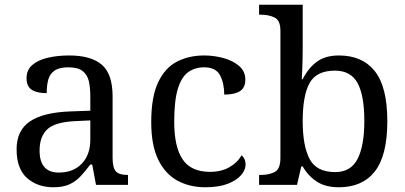

<svg xmlns="http://www.w3.org/2000/svg" viewBox="-20 -780 1709 810"><path d="M205 10Q138 10 94 -29Q50 -68 50 -150Q50 -230 106.5 -268Q163 -306 278 -310L361 -313V-373Q361 -409 355 -436.5Q349 -464 329 -480Q309 -496 268 -496Q230 -496 210 -482Q190 -468 183.5 -443.5Q177 -419 177 -387Q135 -387 113.5 -401.5Q92 -416 92 -450Q92 -485 116.5 -506Q141 -527 182 -536.5Q223 -546 272 -546Q364 -546 409.5 -507Q455 -468 455 -373V-114Q455 -72 469 -57Q483 -42 517 -42H520V0H385L369 -86H361Q340 -58 320 -36.5Q300 -15 273.5 -2.5Q247 10 205 10ZM228 -52Q289 -52 325 -89.5Q361 -127 361 -191V-272L297 -269Q212 -265 179.5 -234.5Q147 -204 147 -145Q147 -52 228 -52Z M846 10Q780 10 728.5 -18Q677 -46 647.5 -106.5Q618 -167 618 -265Q618 -372 647.5 -433.5Q677 -495 727.5 -520.5Q778 -546 841 -546Q883 -546 923 -535Q963 -524 989 -501.5Q1015 -479 1015 -444Q1015 -410 992.5 -395.5Q970 -381 926 -381Q926 -428 908.5 -462Q891 -496 841 -496Q803 -496 774.5 -476Q746 -456 730.5 -406Q715 -356 715 -266Q715 -160 750.5 -107.5Q786 -55 866 -55Q913 -55 947.5 -74.5Q982 -94 999 -125Q1016 -111 1016 -86Q1016 -63 997 -41Q978 -19 940.5 -4.5Q903 10 846 10Z M1410 10Q1352 10 1315.5 -14.5Q1279 -39 1257 -78H1251L1233 0H1073V-42H1081Q1115 -42 1139 -54.5Q1163 -67 1163 -114V-650Q1163 -694 1138.5 -706Q1114 -718 1081 -718H1073V-760H1257V-576Q1257 -559 1256.5 -532.5Q1256 -506 1255 -481.5Q1254 -457 1253 -446H1257Q1280 -492 1316 -519Q1352 -546 1410 -546Q1509 -546 1561.5 -479.5Q1614 -413 1614 -269Q1614 -124 1561.5 -57Q1509 10 1410 10ZM1394 -54Q1460 -54 1488.5 -109.5Q1517 -165 1517 -270Q1517 -377 1488.5 -429.5Q1460 -482 1393 -482Q1315 -482 1286 -429.5Q1257 -377 1257 -269Q1257 -165 1286 -109.5Q1315 -54 1394 -54Z"/></svg>

Font: Noto Serif Dives Akuru
Style: Regular
Weight: 400
Designer: Fernando Caro
Foundry: Fernando Caro
Version: Version 2.000; ttfautohint (v1.8.4.7-5d5b)